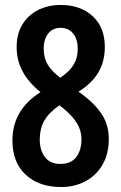

<svg xmlns="http://www.w3.org/2000/svg" viewBox="-20 -743 489 773"><path d="M225 -723Q304 -723 353 -678Q402 -633 402 -554Q402 -496 376 -451.5Q350 -407 296 -374Q355 -333 386.5 -288Q418 -243 418 -183Q418 -123 392.5 -79.5Q367 -36 323.5 -13Q280 10 226 10Q137 10 83.5 -39.5Q30 -89 30 -178Q30 -238 57.5 -286.5Q85 -335 143 -372Q94 -412 70.5 -456.5Q47 -501 47 -554Q47 -607 70.5 -645Q94 -683 134 -703Q174 -723 225 -723ZM224 -631Q193 -631 174.5 -608.5Q156 -586 156 -546Q156 -509 173 -481.5Q190 -454 223 -430Q261 -456 277 -483.5Q293 -511 293 -546Q293 -586 274 -608.5Q255 -631 224 -631ZM140 -182Q140 -138 161 -110.5Q182 -83 223 -83Q266 -83 287 -110.5Q308 -138 308 -183Q308 -216 291 -245Q274 -274 235 -307L219 -319Q176 -289 158 -256.5Q140 -224 140 -182Z"/></svg>

Font: Noto Sans Gujarati UI ExtraCondensed SemiBold
Style: Regular
Weight: 600
Width: 2
Designer: Jelle Bosma - Monotype Design Team, Universal Thirst
Foundry: Monotype Imaging Inc.
Version: Version 2.106; ttfautohint (v1.8.4.7-5d5b)